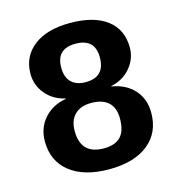

<svg xmlns="http://www.w3.org/2000/svg" viewBox="-102 -760 804 860"><g transform="rotate(-15 300.0 -329.5)"><path d="M546.9 -186.5Q546.9 -94.7 481.9 -42.5Q417 9.8 300.3 9.8Q184.6 9.8 118.9 -42Q53.2 -93.8 53.2 -185.5Q53.2 -248 92 -291.5Q130.9 -335 193.4 -345.2V-347.2Q138.2 -359.4 103.8 -399.9Q69.3 -440.4 69.3 -494.1Q69.3 -574.2 130.1 -621.6Q190.9 -668.9 298.3 -668.9Q409.2 -668.9 469.5 -623Q529.8 -577.1 529.8 -493.2Q529.8 -441.4 495.1 -400.4Q460.4 -359.4 404.8 -348.1V-346.2Q470.7 -335.4 508.8 -293Q546.9 -250.5 546.9 -186.5ZM388.7 -485.8Q388.7 -572.8 298.3 -572.8Q209.5 -572.8 209.5 -485.8Q209.5 -441.4 232.7 -418Q255.9 -394.5 299.3 -394.5Q388.7 -394.5 388.7 -485.8ZM404.8 -197.8Q404.8 -247.1 377.7 -272.7Q350.6 -298.3 297.4 -298.3Q248 -298.3 221.2 -271.2Q194.3 -244.1 194.3 -195.8Q194.3 -86.9 301.3 -86.9Q353 -86.9 378.9 -113.3Q404.8 -139.6 404.8 -197.8Z"/></g></svg>

Font: Cousine
Style: Bold
Weight: 700
Monospace: yes
Designer: Steve Matteson
Foundry: Ascender Corporation
Version: Version 1.20